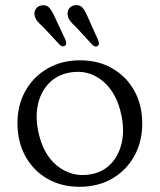

<svg xmlns="http://www.w3.org/2000/svg" viewBox="-20 -706 613 737"><path d="M287.5 -474.5Q357.5 -474.5 411.2 -443.5Q465 -412.5 495.5 -357.8Q526 -303 526 -232Q526 -161.5 495.2 -106.5Q464.5 -51.5 410.2 -20.2Q356 11 285 11Q215 11 161.2 -20.2Q107.5 -51.5 77.2 -106.8Q47 -162 47 -233.5Q47 -303 77.8 -357.5Q108.5 -412 162.8 -443.2Q217 -474.5 287.5 -474.5ZM328.5 -37Q374.5 -45 404.8 -76.2Q435 -107.5 446.5 -154.8Q458 -202 447 -259Q429.5 -349.5 374.2 -395Q319 -440.5 247.5 -427.5Q200.5 -419 169.5 -388Q138.5 -357 126.8 -310Q115 -263 126 -206Q143.5 -114 200.2 -69Q257 -24 328.5 -37ZM318.5 -637 356.5 -552.5Q359 -545.5 359.5 -539.5Q360 -533.5 355.5 -530Q345.5 -523 334.5 -534L269.5 -604.5Q257 -615.5 249 -626.2Q241 -637 239.5 -649.5Q238 -664.5 246.5 -674.8Q255 -685 269.5 -686Q288.5 -688 298.8 -674.2Q309 -660.5 318.5 -637ZM191.5 -638 231 -553.5Q233.5 -547 234 -541Q234.5 -535 230.5 -531Q221 -524 209 -534.5L144 -604Q131.5 -614.5 123 -625.2Q114.5 -636 112.5 -648.5Q110.5 -663 118.8 -673.5Q127 -684 141 -685.5Q160 -688 170.8 -674.5Q181.5 -661 191.5 -638Z"/></svg>

Font: Fraunces 9pt SuperSoft Light
Style: Regular
Weight: 300
Version: Version 1.000;[b76b70a41]